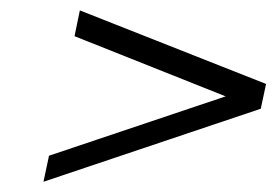

<svg xmlns="http://www.w3.org/2000/svg" viewBox="-20 -422 534 371"><path d="M416 -235.8 124 -352.1 134.3 -401.9 494.1 -259.8 483.9 -211.9 64 -70.8 74.7 -121.1Z"/></svg>

Font: Linux Biolinum Capitals O
Style: Italic Samll Caps
Weight: 400
Italic angle: -12°
Designer: Philipp H. Poll
Foundry: Philipp H. Poll
Version: Version 0.6.2